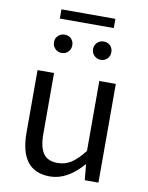

<svg xmlns="http://www.w3.org/2000/svg" viewBox="-97 -959 800 1040"><g transform="rotate(10 303.0 -439.0)"><path d="M250 12.7Q85 12.7 85 -199.2V-543H175.8V-210Q175.8 -134.8 200.2 -100.6Q224.6 -66.4 278.3 -66.4Q319.3 -66.4 352.5 -87.4Q385.7 -108.4 424.8 -158.2V-543H515.6V0H440.4L432.6 -85H429.7Q344.7 12.7 250 12.7ZM232.9 -671.9Q218.8 -657.2 197.3 -657.2Q175.8 -657.2 161.1 -671.9Q146.5 -686.5 146.5 -708Q146.5 -729.5 161.1 -743.7Q175.8 -757.8 197.3 -757.8Q218.8 -757.8 232.9 -743.7Q247.1 -729.5 247.1 -708Q247.1 -686.5 232.9 -671.9ZM155.3 -838.9V-889.6H452.1V-838.9ZM447.8 -671.9Q433.6 -657.2 412.1 -657.2Q390.6 -657.2 376 -671.9Q361.3 -686.5 361.3 -708Q361.3 -729.5 376 -743.7Q390.6 -757.8 412.1 -757.8Q433.6 -757.8 447.8 -743.7Q461.9 -729.5 461.9 -708Q461.9 -686.5 447.8 -671.9Z"/></g></svg>

Font: Nasu
Style: Regular
Weight: 400
Designer: Ryoko NISHIZUKA (kana &amp; ideographs); Paul D. Hunt (Latin, Greek &amp; Cyrillic); Wenlong ZHANG (bopomofo); Sandoll C
Version: Version 2014.1215